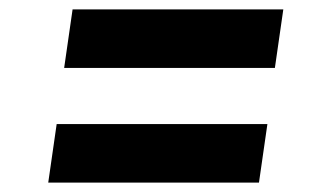

<svg xmlns="http://www.w3.org/2000/svg" viewBox="-20 -436 718 410"><path d="M117 -291H567L585 -416H135ZM83 -46H533L551 -171H101Z"/></svg>

Font: Mluvka ExtraBold
Style: Italic
Weight: 800
Italic angle: -8°
Designer: Modified by Jiří Krblich, Original typeface by Gumpita Rahayu
Foundry: Gumpita Rahayu & Jiří Krblich
Version: Version 2.000;Glyphs 3.1.1 (3134)